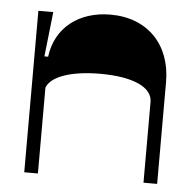

<svg xmlns="http://www.w3.org/2000/svg" viewBox="-44 -572 619 616"><g transform="rotate(5 266.0 -264.0)"><path d="M56 0H100V-276C112 -312 176 -336 272 -336C376 -336 440 -308 440 -260V0H484V-328C484 -448 408 -528 288 -528C188 -528 112 -472 100 -376H88L104 -520H56Z"/></g></svg>

Font: Ribes
Style: Bold
Weight: 900
Designer: Luigi Gorlero
Foundry: Collletttivo
Version: Version 2.100;Glyphs 3.1.2 (3151)